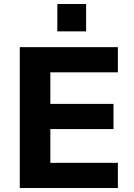

<svg xmlns="http://www.w3.org/2000/svg" viewBox="-20 -941 671 961"><path d="M79 0V-705H570V-579H232V-421H548V-295H232V-126H570V0ZM267 -784V-921H411V-784Z"/></svg>

Font: Nunito Sans 10pt ExtraBold
Style: Regular
Weight: 800
Designer: Vernon Adams
Foundry: Vernon Adams
Version: Version 3.101;gftools[0.9.27]